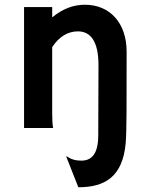

<svg xmlns="http://www.w3.org/2000/svg" viewBox="-20 -540 624 810"><path d="M81.5 0H204.1C201.2 -16.1 200.2 -33.7 200.2 -62.5V-341.3C230 -386.7 267.6 -407.7 308.6 -407.7C359.9 -407.7 395.5 -369.1 395.5 -264.6L394.5 30.3C394.5 107.4 368.2 137.7 322.8 137.7C298.3 137.7 280.3 132.3 260.7 119.1L259.8 121.6L310.5 250C422.9 250 497.6 205.6 510.3 63.5C514.6 13.2 514.2 -111.8 514.2 -322.3C514.2 -440.9 445.3 -520 338.4 -520C289.6 -520 245.1 -503.4 200.2 -466.8V-510.3H81.5Z"/></svg>

Font: HammersmithOne
Style: Regular
Weight: 400
Designer: Nicole Fally
Foundry: Nicole Fally
Version: Version 1.003